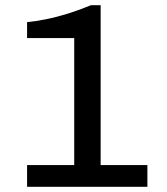

<svg xmlns="http://www.w3.org/2000/svg" viewBox="-20 -716 640 736"><path d="M83.8 0V-83.2H264.5V-570.2H83.8V-631.2Q117 -634.2 157.1 -642.4Q197.2 -650.5 241.4 -664.2Q285.5 -678 328.5 -696H365.8V-83.2H545V0Z"/></svg>

Font: Chivo Mono Medium
Style: Regular
Weight: 500
Monospace: yes
Designer: Hector Gatti
Foundry: Omnibus-Type
Version: Version 1.008